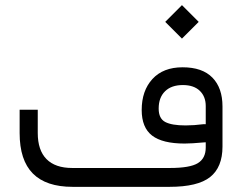

<svg xmlns="http://www.w3.org/2000/svg" viewBox="-20 -725 939 745"><path d="M621.1 -640.1 686 -705.1 751 -640.1 686 -575.2ZM529.8 -298.3Q529.8 -373 571.5 -418.5Q613.3 -463.9 688.5 -463.9Q765.1 -463.9 804.2 -423.8Q843.3 -383.8 843.3 -312V-156.2Q843.3 -76.2 795.4 -38.1Q747.6 0 637.7 0H261.7Q158.7 0 107.4 -51.8Q56.2 -103.5 56.2 -208.5V-299.3H126.5V-209Q126.5 -142.1 160.4 -107.7Q194.3 -73.2 260.3 -73.2H639.2Q717.3 -73.2 747.8 -92Q778.3 -110.8 778.3 -152.8V-165V-172.9L770.5 -172.4Q723.1 -168 696.3 -168Q610.4 -168 570.1 -199Q529.8 -230 529.8 -298.3ZM689.5 -395Q645 -395 620.4 -370.8Q595.7 -346.7 595.7 -303.7Q595.7 -265.1 621.1 -251.7Q646.5 -238.3 700.2 -238.3Q731.9 -238.3 770.5 -243.2H771H778.3V-250.5V-313.5Q778.3 -350.6 755.1 -372.8Q731.9 -395 689.5 -395Z"/></svg>

Font: Shabnam Light FD-WOL
Style: Light-FD-WOL
Weight: 300
Foundry: DejaVu fonts team - Redesigned by Saber Rastikerdar - Based on Vazir font
Version: Version 5.0.0